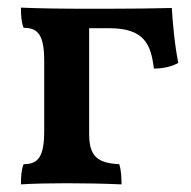

<svg xmlns="http://www.w3.org/2000/svg" viewBox="-20 -481 501 504"><path d="M431 -460C394 -459 331 -458 212 -458C144 -458 77 -459 35 -461C35 -439 36 -423 42 -408C80 -408 96 -389 96 -321V-137C96 -69 80 -50 42 -50C36 -35 35 -19 35 3C64 1 110 0 155 0C200 0 257 1 299 3C299 -15 298 -35 293 -50C235 -53 214 -71 214 -130V-407H266C360 -407 376 -364 384 -301C410 -301 433 -307 448 -316C438 -365 433 -427 431 -460Z"/></svg>

Font: Vollkorn Semibold
Style: Regular
Weight: 600
Designer: Friedrich Althausen
Foundry: Friedrich Althausen
Version: Version 4.015;PS 004.015;hotconv 1.0.88;makeotf.lib2.5.64775